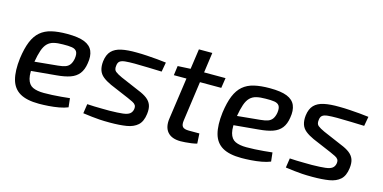

<svg xmlns="http://www.w3.org/2000/svg" viewBox="-65 -966 2618 1314"><g transform="rotate(15 1243.5 -309.5)"><path d="M315 -500Q395 -500 438 -482.5Q481 -465 496 -429.5Q511 -394 502 -342Q495 -295 473 -267Q451 -239 412.5 -225.5Q374 -212 315 -207L75 -185L84 -252L309 -274Q341 -277 360.5 -284Q380 -291 391.5 -307Q403 -323 408 -350Q413 -384 403 -400Q393 -416 368.5 -420Q344 -424 305 -423Q267 -423 240.5 -416.5Q214 -410 196 -392Q178 -374 166.5 -341Q155 -308 146 -255Q134 -177 144.5 -136.5Q155 -96 185 -82Q215 -68 264 -68Q291 -68 323 -69.5Q355 -71 387 -74Q419 -77 446 -80L453 -17Q427 -6 390.5 0.5Q354 7 317 9.5Q280 12 250 12Q163 12 114.5 -16.5Q66 -45 50 -104.5Q34 -164 45 -255Q55 -328 74.5 -375.5Q94 -423 126 -450.5Q158 -478 204.5 -489Q251 -500 315 -500Z M807 -500Q842 -500 880 -497.5Q918 -495 953.5 -492Q989 -489 1017 -485L1005 -418Q959 -420 912.5 -421Q866 -422 813 -423Q772 -423 746.5 -420.5Q721 -418 708.5 -408.5Q696 -399 694 -376Q690 -348 705.5 -335.5Q721 -323 752 -309L885 -252Q923 -237 946.5 -219Q970 -201 979.5 -176Q989 -151 984 -112Q977 -57 948 -31Q919 -5 870.5 3Q822 11 753 11Q708 11 679.5 9Q651 7 624.5 4Q598 1 561 -4L571 -71Q594 -69 621.5 -68.5Q649 -68 676.5 -67.5Q704 -67 729 -67Q790 -68 823 -72Q856 -76 871 -87.5Q886 -99 890 -120Q893 -139 886 -149.5Q879 -160 864.5 -167Q850 -174 828 -184L694 -241Q659 -257 636 -275.5Q613 -294 604.5 -320.5Q596 -347 600 -383Q606 -431 630.5 -456.5Q655 -482 699 -491.5Q743 -501 807 -500Z M1307 -631 1238 -136Q1233 -103 1244.5 -89.5Q1256 -76 1290 -76H1364L1368 -5Q1351 0 1328.5 3Q1306 6 1285.5 7.5Q1265 9 1253 9Q1189 9 1159.5 -26Q1130 -61 1140 -125L1212 -631ZM1439 -488 1428 -416H1092L1101 -483L1197 -488Z M1750 -500Q1830 -500 1873 -482.5Q1916 -465 1931 -429.5Q1946 -394 1937 -342Q1930 -295 1908 -267Q1886 -239 1847.5 -225.5Q1809 -212 1750 -207L1510 -185L1519 -252L1744 -274Q1776 -277 1795.5 -284Q1815 -291 1826.5 -307Q1838 -323 1843 -350Q1848 -384 1838 -400Q1828 -416 1803.5 -420Q1779 -424 1740 -423Q1702 -423 1675.5 -416.5Q1649 -410 1631 -392Q1613 -374 1601.5 -341Q1590 -308 1581 -255Q1569 -177 1579.5 -136.5Q1590 -96 1620 -82Q1650 -68 1699 -68Q1726 -68 1758 -69.5Q1790 -71 1822 -74Q1854 -77 1881 -80L1888 -17Q1862 -6 1825.5 0.5Q1789 7 1752 9.5Q1715 12 1685 12Q1598 12 1549.5 -16.5Q1501 -45 1485 -104.5Q1469 -164 1480 -255Q1490 -328 1509.5 -375.5Q1529 -423 1561 -450.5Q1593 -478 1639.5 -489Q1686 -500 1750 -500Z M2242 -500Q2277 -500 2315 -497.5Q2353 -495 2388.5 -492Q2424 -489 2452 -485L2440 -418Q2394 -420 2347.5 -421Q2301 -422 2248 -423Q2207 -423 2181.5 -420.5Q2156 -418 2143.5 -408.5Q2131 -399 2129 -376Q2125 -348 2140.5 -335.5Q2156 -323 2187 -309L2320 -252Q2358 -237 2381.5 -219Q2405 -201 2414.5 -176Q2424 -151 2419 -112Q2412 -57 2383 -31Q2354 -5 2305.5 3Q2257 11 2188 11Q2143 11 2114.5 9Q2086 7 2059.5 4Q2033 1 1996 -4L2006 -71Q2029 -69 2056.5 -68.5Q2084 -68 2111.5 -67.5Q2139 -67 2164 -67Q2225 -68 2258 -72Q2291 -76 2306 -87.5Q2321 -99 2325 -120Q2328 -139 2321 -149.5Q2314 -160 2299.5 -167Q2285 -174 2263 -184L2129 -241Q2094 -257 2071 -275.5Q2048 -294 2039.5 -320.5Q2031 -347 2035 -383Q2041 -431 2065.5 -456.5Q2090 -482 2134 -491.5Q2178 -501 2242 -500Z"/></g></svg>

Font: Exo 2 Medium
Style: Italic
Weight: 500
Italic angle: -8°
Designer: Natanael Gama
Foundry: Natanael Gama
Version: Version 2.010